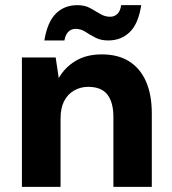

<svg xmlns="http://www.w3.org/2000/svg" viewBox="-20 -725 669 745"><path d="M65 0V-502H196L208 -422Q231 -463 273 -488.5Q315 -514 375 -514Q438 -514 481 -487Q524 -460 546.5 -409Q569 -358 569 -285V0H420V-272Q420 -327 397 -357.5Q374 -388 322 -388Q292 -388 267 -373.5Q242 -359 228.5 -332Q215 -305 215 -266V0ZM400 -568Q371 -568 350 -579Q329 -590 311.5 -601.5Q294 -613 273 -613Q257 -613 245.5 -602Q234 -591 230 -568H152Q164 -640 197 -672.5Q230 -705 280 -705Q309 -705 330 -693.5Q351 -682 369 -671Q387 -660 407 -660Q424 -660 435.5 -671Q447 -682 450 -705H528Q517 -633 483.5 -600.5Q450 -568 400 -568Z"/></svg>

Font: DM Sans 16pt Black
Style: Regular
Weight: 900
Version: Version 4.004;gftools[0.9.30]